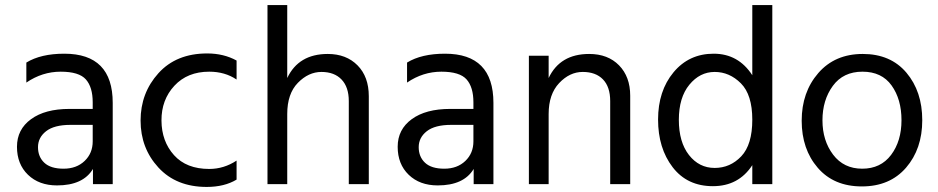

<svg xmlns="http://www.w3.org/2000/svg" viewBox="-20 -727 3704 758"><path d="M205 5Q134 5 90.5 -37Q47 -79 47 -147.5Q47 -216 102.5 -256.5Q158 -297 254 -297H346V-323Q346 -383 319 -413.5Q292 -444 219.5 -444Q147 -444 84 -401V-480Q141 -515 234 -515Q425 -515 425 -321V0H347V-60Q308 5 205 5ZM346 -169V-234H258Q194 -234 162 -209Q130 -184 130 -146Q130 -108 155 -84.5Q180 -61 231 -61Q282 -61 314 -91.5Q346 -122 346 -169Z M796 11Q676 11 605.5 -65.5Q535 -142 535 -251Q535 -360 605.5 -438Q676 -516 798 -516Q863 -516 914 -488V-413Q868 -444 806 -444Q720 -444 668.5 -388.5Q617 -333 617.5 -251Q618 -169 667 -114.5Q716 -60 806 -60Q864 -60 914 -93V-18Q866 11 796 11Z M1436 0H1357V-328Q1357 -383 1328.5 -413Q1300 -443 1249 -443Q1198 -443 1156 -400Q1114 -357 1114 -277V0H1036V-707H1114V-419Q1159 -514 1274 -514Q1347 -514 1391.5 -469Q1436 -424 1436 -347Z M1708 5Q1637 5 1593.5 -37Q1550 -79 1550 -147.5Q1550 -216 1605.5 -256.5Q1661 -297 1757 -297H1849V-323Q1849 -383 1822 -413.5Q1795 -444 1722.5 -444Q1650 -444 1587 -401V-480Q1644 -515 1737 -515Q1928 -515 1928 -321V0H1850V-60Q1811 5 1708 5ZM1849 -169V-234H1761Q1697 -234 1665 -209Q1633 -184 1633 -146Q1633 -108 1658 -84.5Q1683 -61 1734 -61Q1785 -61 1817 -91.5Q1849 -122 1849 -169Z M2468 0H2389V-328Q2389 -384 2360.5 -413.5Q2332 -443 2280.5 -443Q2229 -443 2187.5 -399Q2146 -355 2146 -277V0H2068V-507H2146V-419Q2191 -514 2306 -514Q2380 -514 2424 -469Q2468 -424 2468 -349Z M3029 0H2950V-75Q2896 8 2794.5 8Q2693 8 2635.5 -67Q2578 -142 2578 -255Q2578 -368 2639 -441.5Q2700 -515 2797.5 -515Q2895 -515 2950 -430V-707H3029ZM2801.5 -443Q2743 -443 2701.5 -392.5Q2660 -342 2660 -254Q2660 -166 2700 -115Q2740 -64 2801.5 -64Q2863 -64 2906.5 -110Q2950 -156 2950 -254.5Q2950 -353 2905 -398Q2860 -443 2801.5 -443Z M3385 -444Q3309 -444 3268 -388Q3227 -332 3227 -252Q3227 -172 3269 -116.5Q3311 -61 3384 -61Q3457 -61 3498 -115.5Q3539 -170 3539 -252.5Q3539 -335 3500 -389.5Q3461 -444 3385 -444ZM3386 -514Q3496 -514 3558.5 -440Q3621 -366 3621 -252.5Q3621 -139 3557 -65Q3493 9 3382.5 9Q3272 9 3208.5 -64.5Q3145 -138 3145 -250.5Q3145 -363 3210.5 -438.5Q3276 -514 3386 -514Z"/></svg>

Font: Hind Colombo
Style: Regular
Weight: 400
Designer: Jyotish Sonowal, Aditi Pimprikar
Foundry: Indian Type Foundry
Version: Version 1.000;PS 1.0;hotconv 1.0.86;makeotf.lib2.5.63406; tt